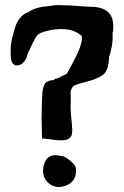

<svg xmlns="http://www.w3.org/2000/svg" viewBox="-20 -730 503 776"><path d="M23 -524C23 -498 22 -461 55 -466C67 -468 78 -479 86 -494L87 -495V-496C87 -498 92 -514 96 -523H97C104 -539 121 -579 133 -590C139 -595 149 -599 162 -603C217 -619 280 -617 311 -583V-576C311 -537 276 -481 250 -432C241 -427 232 -423 223 -419V-418C217 -415 212 -413 206 -412H205L196 -406C181 -406 171 -402 161 -392V-391C151 -372 151 -353 150 -330L148 -253L150 -170H155C184 -170 267 -144 271 -191C271 -194 272 -198 272 -204C271 -243 263 -275 266 -317V-340C263 -363 269 -375 279 -384C312 -398 360 -403 393 -425C416 -441 419 -468 421 -500C430 -527 437 -558 435 -596C437 -603 438 -612 438 -620C439 -685 399 -703 339 -703C306 -704 269 -709 230 -709C207 -711 191 -707 173 -705C143 -702 117 -697 95 -681C67 -672 49 -647 40 -616C32 -588 23 -562 23 -524ZM154 -38C154 -4 181 24 215 26C253 26 287 3 287 -36C287 -43 288 -53 282 -62C269 -79 242 -99 232 -99C224 -99 215 -103 203 -103C167 -102 154 -69 154 -38Z"/></svg>

Font: Vapor
Style: Sbd
Weight: 600
Foundry: Cannot Into Space Fonts
Version: Version 0.179